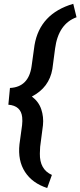

<svg xmlns="http://www.w3.org/2000/svg" viewBox="-20 -801 417 997"><path d="M225.1 175.3Q147.9 150.4 109.9 91.8Q71.8 33.2 81.1 -51.8L94.7 -151.4Q97.2 -173.3 95.2 -192.4Q88.9 -252 23.4 -257.3L31.7 -344.2Q128.9 -349.1 144 -457L159.2 -566.4Q187 -730.5 360.4 -781.2L377.4 -711.4Q283.2 -677.2 266.1 -549.3L252 -442.9Q235.8 -346.7 145.5 -299.8Q181.2 -272.9 194.3 -233.4Q207.5 -193.8 203.1 -150.9L188.5 -38.6L187 -3.9Q185.5 79.1 249.5 107.4Z"/></svg>

Font: Roboto Medium
Style: Italic
Weight: 500
Italic angle: -12°
Designer: Google
Version: Version 2.134; 2016